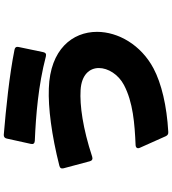

<svg xmlns="http://www.w3.org/2000/svg" viewBox="34 -902 931 1040"><g transform="rotate(-90 500.0 -381.5)"><path d="M715 -599C728 -596 735 -600 738 -613L766 -747C769 -759 763 -767 751 -769C611 -797 434 -815 291 -827C280 -828 272 -822 270 -811L241 -680C238 -667 244 -660 257 -659C397 -653 558 -640 715 -599ZM306 64C448 56 569 27 650 -16C778 -84 848 -208 848 -322C848 -455 753 -576 542 -583C437 -587 289 -568 123 -526C110 -523 106 -515 109 -503L147 -361C150 -349 159 -344 171 -348C326 -399 450 -416 533 -411C616 -406 652 -362 652 -312C652 -262 617 -206 560 -176C467 -127 351 -118 234 -113C220 -112 214 -103 220 -90L283 51C288 61 295 65 306 64Z"/></g></svg>

Font: LINE Seed JP App_OTF ExtraBold
Style: Regular
Weight: 800
Designer: LINE & Fontrix & Fontworks
Version: Version 1.013